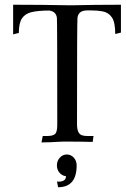

<svg xmlns="http://www.w3.org/2000/svg" viewBox="-20 -598 528 807"><path d="M154.3 0.5 159.7 -26.4H179.2Q201.2 -26.4 210.9 -34.4Q220.7 -42.5 220.7 -72.8Q220.7 -511.7 219.2 -522.9Q215.8 -549.8 187 -553.7Q142.1 -553.7 114 -547.4Q85.9 -541 72.5 -521Q59.1 -501 59.1 -459.5L35.2 -453.6V-578.1Q153.8 -578.1 278.3 -575.7Q376 -578.1 488.3 -578.1V-460.9L464.4 -455.1Q464.4 -504.4 450.2 -525.1Q436 -545.9 410.6 -550.3Q390.1 -554.2 363.8 -554.2H346.2Q309.6 -554.2 305.7 -523.4Q303.7 -511.7 303.7 -76.2Q303.7 -35.2 325.2 -29.3Q334.5 -26.4 345.2 -26.4H373L369.6 -1.5Q322.8 -2.9 248 -2.9Q235.4 -2.9 224.6 -2Q191.4 0.5 154.3 0.5ZM224.1 189 222.7 181.2Q221.7 174.3 220.7 170.9Q219.7 167.5 219.7 166.7Q219.7 166 219.7 165.8Q219.7 165.5 219.2 165L226.1 165.5Q257.3 165.5 257.3 142.6Q240.7 140.6 230 127.9Q219.2 115.2 219.2 97.2Q219.2 78.1 231.4 64.7Q243.7 51.3 260.7 51.3Q278.3 51.3 290.3 64.7Q302.2 78.1 302.2 97.2Q302.2 189 224.1 189Z"/></svg>

Font: Quaaykop
Style: Regular
Weight: 400
Designer: Tup Wanders
Foundry: Free font, DO NOT SELL
Version: Version 1.00;July 31, 2023;FontCreator 11.5.0.2430 64-bit